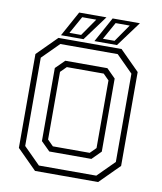

<svg xmlns="http://www.w3.org/2000/svg" viewBox="-92 -921 837 995"><g transform="rotate(10 326.5 -424.0)"><path d="M160.5 0 57.5 -103V-597L160.5 -700H492.5L595.5 -597V-103L492.5 0ZM229.5 -141.5H423.5L454 -172V-528L423.5 -558.5H229.5L199 -528V-172ZM175.5 -31H477.5L565 -118.5V-583L477.5 -670.5H175.5L88 -583V-118.5ZM216 -112 169 -158.5V-543L216 -589.5H437.5L484 -543V-158.5L437.5 -112ZM347 -716 419.5 -848H563L465.5 -716ZM212 -735.5H273.5L337 -827H263ZM171 -716 243.5 -848H387L289.5 -716ZM388 -735.5H449.5L513 -827H439Z"/></g></svg>

Font: Tourney Thin Light
Style: Regular
Weight: 300
Version: Version 1.015